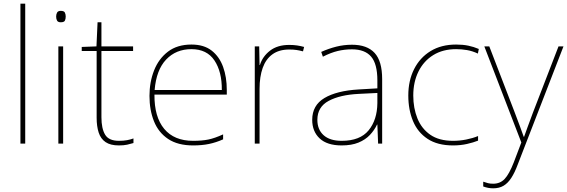

<svg xmlns="http://www.w3.org/2000/svg" viewBox="-20 -780 3081 1043"><path d="M117 0H91V-760H117Z M323 -528V0H297V-528ZM310 -721Q328 -721 332.5 -711.5Q337 -702 337 -690Q337 -677 332.5 -668Q328 -659 310 -659Q295 -659 290 -668Q285 -677 285 -690Q285 -702 290 -711.5Q295 -721 310 -721Z M626 -15Q651 -15 670 -18.5Q689 -22 705 -28V-3Q689 2 670.5 6Q652 10 626 10Q580 10 553.5 -8Q527 -26 516 -60Q505 -94 505 -140V-503H424V-525L504 -528L510 -659H531V-528H703V-503H531V-143Q531 -82 551 -48.5Q571 -15 626 -15Z M1020 -538Q1088 -538 1130 -505Q1172 -472 1192 -416.5Q1212 -361 1212 -291V-266H819Q818 -145 872 -80Q926 -15 1029 -15Q1077 -15 1111.5 -22Q1146 -29 1192 -50V-23Q1154 -6 1115.5 2Q1077 10 1029 10Q946 10 893.5 -25Q841 -60 816.5 -121Q792 -182 792 -259Q792 -334 817 -397.5Q842 -461 892.5 -499.5Q943 -538 1020 -538ZM1020 -513Q936 -513 882.5 -456.5Q829 -400 820 -291H1185Q1186 -390 1145 -451.5Q1104 -513 1020 -513Z M1551 -536Q1575 -536 1594.5 -533Q1614 -530 1632 -525L1626 -501Q1607 -506 1590.5 -508.5Q1574 -511 1551 -511Q1496 -511 1460 -485Q1424 -459 1407 -411Q1390 -363 1390 -297V0H1364V-528H1388L1390 -427H1392Q1406 -473 1446.5 -504.5Q1487 -536 1551 -536Z M1892 -537Q1974 -537 2015 -492.5Q2056 -448 2056 -350V0H2034L2030 -103H2028Q2014 -73 1989.5 -47Q1965 -21 1927.5 -5.5Q1890 10 1836 10Q1757 10 1716.5 -28Q1676 -66 1676 -129Q1676 -208 1742.5 -247.5Q1809 -287 1927 -294L2030 -300V-343Q2030 -433 1996 -472.5Q1962 -512 1892 -512Q1852 -512 1814.5 -503Q1777 -494 1734 -472L1725 -498Q1765 -516 1806.5 -526.5Q1848 -537 1892 -537ZM1929 -270Q1827 -265 1765.5 -232Q1704 -199 1704 -129Q1704 -76 1738 -45.5Q1772 -15 1836 -15Q1936 -15 1982.5 -72Q2029 -129 2030 -220V-275Z M2441 10Q2357 10 2303 -25.5Q2249 -61 2223.5 -122.5Q2198 -184 2198 -261Q2198 -342 2229.5 -404.5Q2261 -467 2319 -502.5Q2377 -538 2458 -538Q2494 -538 2523.5 -532Q2553 -526 2581 -514L2576 -489Q2546 -503 2516.5 -508Q2487 -513 2458 -513Q2386 -513 2334 -481Q2282 -449 2253.5 -392Q2225 -335 2225 -261Q2225 -193 2247.5 -137Q2270 -81 2317.5 -48Q2365 -15 2441 -15Q2477 -15 2512.5 -22Q2548 -29 2577 -41V-16Q2552 -6 2517 2Q2482 10 2441 10Z M2611 -528H2638L2775 -172Q2793 -124 2805.5 -91Q2818 -58 2825 -37H2827Q2835 -59 2846.5 -91Q2858 -123 2875 -168L3014 -528H3041L2792 115Q2776 158 2757.5 186.5Q2739 215 2715.5 229Q2692 243 2659 243Q2645 243 2632 240.5Q2619 238 2605 233V207Q2619 212 2631 215Q2643 218 2659 218Q2697 218 2721.5 192Q2746 166 2771 102L2812 -6Z"/></svg>

Font: Noto Sans Cham Thin
Style: Regular
Weight: 250
Version: Version 2.002